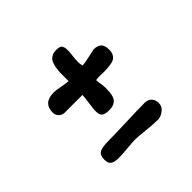

<svg xmlns="http://www.w3.org/2000/svg" viewBox="-132 -768 844 844"><g transform="rotate(-45 289.5 -346.0)"><path d="M285.2 -260.3Q261.7 -260.3 251.5 -268.6Q241.2 -276.9 241.2 -301.8Q241.2 -313.5 246.1 -346.4Q251 -379.4 251 -391.1H141.1Q125 -391.1 114.3 -402.3Q103.5 -413.6 103.5 -427.7Q103.5 -488.3 169.9 -488.3Q182.1 -488.3 211.4 -482.7Q240.7 -477.1 251 -477.1V-530.8Q252.4 -546.9 253.7 -555.9Q254.9 -564.9 258.8 -577.4Q262.7 -589.8 268.3 -596.4Q273.9 -603 284.2 -607.9Q294.4 -612.8 308.6 -612.8Q321.8 -612.8 329.6 -609.9Q337.4 -606.9 340.6 -599.4Q343.8 -591.8 344.2 -585.9Q344.7 -580.1 344.7 -567.4Q344.7 -563 342 -542.7Q339.4 -522.5 339.4 -509.3Q339.4 -493.7 342.8 -481.9Q361.3 -482.9 392.8 -490.5Q424.3 -498 427.2 -498Q439.9 -498 449.2 -494.6Q458.5 -491.2 463.4 -486.6Q468.3 -481.9 470.9 -474.6Q473.6 -467.3 474.4 -461.4Q475.1 -455.6 475.1 -447.8Q475.1 -427.7 465.6 -415.8Q456.1 -403.8 441.2 -400.6Q426.3 -397.5 408 -396.2Q389.6 -395 372.1 -396.2Q354.5 -397.5 339.8 -394.5Q339.8 -386.7 342.5 -368.7Q345.2 -350.6 345.2 -339.4Q345.2 -313 340.8 -296.1Q336.4 -279.3 326.9 -272Q317.4 -264.6 308.3 -262.5Q299.3 -260.3 285.2 -260.3ZM117.7 -121.6Q117.7 -148.4 132.8 -158Q147.9 -167.5 189.5 -167.5Q223.1 -167.5 301 -170.4Q378.9 -173.3 419.4 -173.3Q439.9 -173.3 451.7 -161.1Q463.4 -148.9 463.4 -127.9Q463.4 -106.4 444.3 -92.8Q425.3 -79.1 410.2 -79.1Q382.8 -79.1 336.4 -84Q290 -88.9 276.4 -88.9Q258.8 -88.9 225.1 -85.4Q191.4 -82 167.5 -82Q144 -82 130.9 -89.8Q117.7 -97.7 117.7 -121.6Z"/></g></svg>

Font: Short Stack
Style: Regular
Weight: 400
Designer: James Grieshaber
Foundry: James Grieshaber
Version: Version 1.002